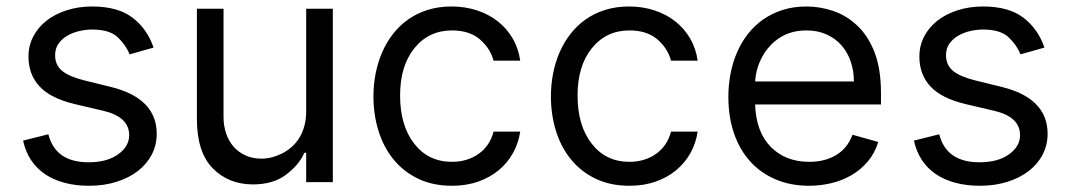

<svg xmlns="http://www.w3.org/2000/svg" viewBox="-20 -573 3365 604"><path d="M132.1 -150.6Q154.5 -62.5 258.5 -62.5Q317.1 -62.5 351.9 -87.7Q386.4 -112.6 386.4 -147.7Q386.4 -205.3 305.4 -224.4L214.5 -245.7Q139.6 -263.5 104.6 -301Q69.6 -338.4 69.6 -394.9Q69.6 -429.3 84.7 -458.3Q99.8 -487.2 126.6 -508.2Q153.4 -529.1 190.2 -540.8Q226.9 -552.6 269.9 -552.6Q351.2 -552.6 397.4 -517Q443.2 -481.9 463.1 -423.3L387.8 -402Q376.4 -430.8 350.9 -455.3Q324.9 -480.1 269.9 -480.1Q251.8 -480.1 231.2 -475.7Q210.6 -471.2 193.4 -461.6Q176.1 -452.1 164.8 -436.6Q153.4 -421.2 153.4 -399.1Q153.4 -367.9 176.1 -349.6Q198.9 -331.3 247.2 -319.6L328.1 -299.7Q473 -264.2 473 -152Q473 -116.8 457.6 -87Q442.1 -57.2 414.1 -35.3Q386 -13.5 346.8 -1.1Q307.5 11.4 259.9 11.4Q218 11.4 183.2 2.1Q148.4 -7.1 121.8 -25Q95.2 -43 77.6 -69.6Q60 -96.2 52.6 -130.7Z M599.4 -198.9V-545.5H683.2V-204.5Q683.2 -177.6 691.2 -153.6Q699.2 -129.6 714.5 -112Q729.8 -94.5 752 -84.2Q774.1 -73.9 802.6 -73.9Q834.2 -73.9 866.5 -89.8Q882.8 -98 896.8 -110.1Q910.9 -122.2 921.2 -138.7Q931.5 -155.2 937.3 -176.1Q943.2 -197.1 943.2 -223V-545.5H1027V0H943.2V-92.3H937.5Q928.3 -71.7 913.2 -54.3Q898.1 -36.9 877.8 -22Q838.1 7.1 775.6 7.1Q698.9 7.1 649.1 -43.7Q599.4 -94.5 599.4 -198.9Z M1400.6 -552.6Q1443.5 -552.6 1480.6 -540.3Q1517.8 -528.1 1546.2 -505.7Q1574.6 -483.3 1592.9 -451.9Q1611.2 -420.5 1616.5 -382.1H1532.7Q1522.7 -420.1 1490.4 -448.5Q1457.4 -477.3 1402 -477.3Q1328.8 -477.3 1283.7 -421.5Q1238.6 -365.8 1238.6 -272.7Q1238.6 -178.3 1283 -121.1Q1327.4 -63.9 1402 -63.9Q1426.5 -63.9 1447.8 -70.5Q1469.1 -77.1 1486.2 -89.3Q1503.2 -101.6 1515.1 -119.1Q1527 -136.7 1532.7 -159.1H1616.5Q1611.2 -122.9 1593.9 -91.8Q1576.7 -60.7 1549.2 -37.8Q1521.7 -14.9 1484.6 -1.8Q1447.4 11.4 1402 11.4Q1341.6 11.4 1295.5 -10.8Q1249.3 -33 1218 -71.4Q1186.8 -109.7 1170.8 -160.9Q1154.8 -212 1154.8 -269.9Q1154.8 -306.8 1161.8 -342.2Q1168.7 -377.5 1182.4 -408.9Q1196 -440.3 1216.6 -466.6Q1237.2 -492.9 1264.4 -512.1Q1291.5 -531.2 1325.6 -541.9Q1359.7 -552.6 1400.6 -552.6Z M1958.8 -552.6Q2001.8 -552.6 2038.9 -540.3Q2076 -528.1 2104.4 -505.7Q2132.8 -483.3 2151.1 -451.9Q2169.4 -420.5 2174.7 -382.1H2090.9Q2081 -420.1 2048.7 -448.5Q2015.6 -477.3 1960.2 -477.3Q1887.1 -477.3 1842 -421.5Q1796.9 -365.8 1796.9 -272.7Q1796.9 -178.3 1841.3 -121.1Q1885.7 -63.9 1960.2 -63.9Q1984.7 -63.9 2006 -70.5Q2027.3 -77.1 2044.4 -89.3Q2061.4 -101.6 2073.3 -119.1Q2085.2 -136.7 2090.9 -159.1H2174.7Q2169.4 -122.9 2152.2 -91.8Q2134.9 -60.7 2107.4 -37.8Q2079.9 -14.9 2042.8 -1.8Q2005.7 11.4 1960.2 11.4Q1899.9 11.4 1853.7 -10.8Q1807.5 -33 1776.3 -71.4Q1745 -109.7 1729 -160.9Q1713.1 -212 1713.1 -269.9Q1713.1 -306.8 1720 -342.2Q1726.9 -377.5 1740.6 -408.9Q1754.3 -440.3 1774.9 -466.6Q1795.5 -492.9 1822.6 -512.1Q1849.8 -531.2 1883.9 -541.9Q1918 -552.6 1958.8 -552.6Z M2271.3 -268.5Q2271.3 -305.4 2278.1 -340.9Q2284.8 -376.4 2298.5 -408Q2312.1 -439.6 2332.7 -466.1Q2353.3 -492.5 2380.7 -511.7Q2408 -530.9 2442.1 -541.7Q2476.2 -552.6 2517 -552.6Q2559.7 -552.6 2601.2 -538.5Q2642.8 -524.5 2676.8 -492.5Q2710.9 -460.6 2731.2 -408.4Q2751.4 -356.2 2751.4 -279.8V-244.3H2355.5Q2358.3 -157.7 2405.2 -110.4Q2451.7 -63.9 2525.6 -63.9Q2574.9 -63.9 2610.4 -85.2Q2646 -106.5 2661.9 -149.1L2742.9 -126.4Q2731.9 -90.9 2709.7 -64.8Q2687.5 -38.7 2658.4 -21.8Q2629.3 -5 2595 3.2Q2560.7 11.4 2525.6 11.4Q2466.6 11.4 2419.4 -8.9Q2372.2 -29.1 2339.3 -65.9Q2306.5 -102.6 2288.9 -154.1Q2271.3 -205.6 2271.3 -268.5ZM2355.5 -316.8H2666.2Q2666.2 -350.5 2656.1 -379.8Q2646 -409.1 2626.8 -430.8Q2607.6 -452.4 2579.9 -464.8Q2552.2 -477.3 2517 -477.3Q2469.1 -477.3 2433.9 -454.9Q2416.5 -443.9 2402.5 -428.8Q2388.5 -413.7 2378.6 -395.8Q2368.6 -377.8 2362.7 -357.8Q2356.9 -337.7 2355.5 -316.8Z M2934.7 -150.6Q2957 -62.5 3061.1 -62.5Q3119.7 -62.5 3154.5 -87.7Q3188.9 -112.6 3188.9 -147.7Q3188.9 -205.3 3108 -224.4L3017 -245.7Q2942.1 -263.5 2907.1 -301Q2872.2 -338.4 2872.2 -394.9Q2872.2 -429.3 2887.3 -458.3Q2902.3 -487.2 2929.2 -508.2Q2956 -529.1 2992.7 -540.8Q3029.5 -552.6 3072.4 -552.6Q3153.8 -552.6 3199.9 -517Q3245.7 -481.9 3265.6 -423.3L3190.3 -402Q3179 -430.8 3153.4 -455.3Q3127.5 -480.1 3072.4 -480.1Q3054.3 -480.1 3033.7 -475.7Q3013.1 -471.2 2995.9 -461.6Q2978.7 -452.1 2967.3 -436.6Q2956 -421.2 2956 -399.1Q2956 -367.9 2978.7 -349.6Q3001.4 -331.3 3049.7 -319.6L3130.7 -299.7Q3275.6 -264.2 3275.6 -152Q3275.6 -116.8 3260.1 -87Q3244.7 -57.2 3216.6 -35.3Q3188.6 -13.5 3149.3 -1.1Q3110.1 11.4 3062.5 11.4Q3020.6 11.4 2985.8 2.1Q2951 -7.1 2924.4 -25Q2897.7 -43 2880.1 -69.6Q2862.6 -96.2 2855.1 -130.7Z"/></svg>

Font: Inter P
Style: Regular
Weight: 400
Designer: Rasmus Andersson
Foundry: rsms
Version: Version 3.018;git-588b23468